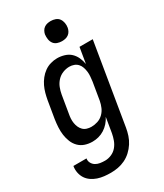

<svg xmlns="http://www.w3.org/2000/svg" viewBox="-245 -830 978 1143"><g transform="rotate(-30 244.5 -258.0)"><path d="M165 223Q142 223 119.5 220.5Q97 218 76 211Q55 204 37 191.5Q19 179 7.5 161.5Q-4 144 -8.5 121.5Q-13 99 -9 76H81Q78 93 86 107.5Q94 122 107.5 130Q121 138 137.5 140.5Q154 143 171 143Q193 143 215 133.5Q237 124 252 106Q267 88 275 66Q283 44 287 22L304 -81Q294 -61 279 -44Q264 -27 245 -15Q226 -3 205 2.5Q184 8 163 8Q136 8 112 0Q88 -8 70.5 -25.5Q53 -43 43.5 -66.5Q34 -90 30.5 -115.5Q27 -141 28.5 -167.5Q30 -194 34 -221L54 -341Q58 -363 64 -385Q70 -407 80 -428Q90 -449 105 -468Q120 -487 139.5 -501Q159 -515 182 -521.5Q205 -528 227 -528Q252 -528 276.5 -520.5Q301 -513 318 -497Q335 -481 345 -459Q355 -437 359 -412L377 -520H468L376 36Q372 60 364 84.5Q356 109 341.5 131.5Q327 154 307 172.5Q287 191 263 202.5Q239 214 214 218.5Q189 223 165 223ZM201 -72Q223 -72 244.5 -79Q266 -86 282.5 -102Q299 -118 308 -139Q317 -160 321 -182L341 -302Q343 -318 344.5 -335Q346 -352 344 -368Q342 -384 337 -399Q332 -414 321.5 -425.5Q311 -437 296 -442.5Q281 -448 265 -448Q242 -448 219.5 -439Q197 -430 180.5 -412Q164 -394 155.5 -372Q147 -350 143 -327L123 -207Q120 -192 119 -176Q118 -160 120.5 -144.5Q123 -129 129 -115.5Q135 -102 145.5 -91.5Q156 -81 171 -76.5Q186 -72 201 -72ZM304 -601Q288 -601 272.5 -606.5Q257 -612 248 -624.5Q239 -637 236.5 -653.5Q234 -670 236 -687Q238 -698 244 -709Q250 -720 260 -727Q270 -734 281.5 -736.5Q293 -739 305 -739Q321 -739 336.5 -733.5Q352 -728 361 -715.5Q370 -703 373 -686.5Q376 -670 373 -653Q371 -642 365 -631Q359 -620 349 -613Q339 -606 327.5 -603.5Q316 -601 304 -601Z"/></g></svg>

Font: Iosevka Term Curly Md Obl
Style: Regular
Weight: 500
Italic angle: -9°
Designer: Belleve Invis
Foundry: Belleve Invis
Version: Version 32.3.0